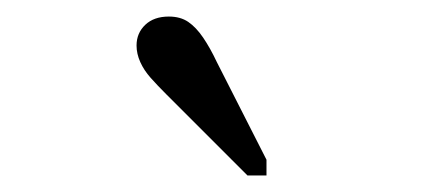

<svg xmlns="http://www.w3.org/2000/svg" viewBox="-20 -829 540 232"><path d="M242 -754 302 -636V-617H279L181 -715Q170 -726 162 -735Q154 -744 149.5 -754Q145 -764 145 -774Q145 -789 155.5 -799Q166 -809 184 -809Q198 -809 207.5 -802.5Q217 -796 225.5 -783.5Q234 -771 242 -754Z"/></svg>

Font: Roboto Serif 20pt ExtraLight
Style: Regular
Weight: 250
Version: Version 1.008